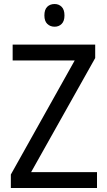

<svg xmlns="http://www.w3.org/2000/svg" viewBox="-20 -936 535 956"><path d="M463 0H34V-67L352 -635H43V-714H454V-647L135 -79H463ZM252 -916Q273 -916 287 -902Q301 -888 301 -859Q301 -831 287 -817Q273 -803 252 -803Q230 -803 215.5 -817Q201 -831 201 -859Q201 -888 215 -902Q229 -916 252 -916Z"/></svg>

Font: Noto Sans SemiCondensed
Style: Regular
Weight: 400
Width: 4
Designer: Monotype Design Team
Foundry: Monotype Imaging Inc.
Version: Version 2.013; ttfautohint (v1.8.4.7-5d5b)